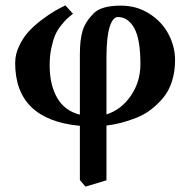

<svg xmlns="http://www.w3.org/2000/svg" viewBox="-20 -466 717 723"><path d="M508.8 -224.1Q508.8 -318.4 485.6 -360.1Q462.4 -401.9 423.8 -401.9Q404.8 -401.9 392.8 -364Q380.9 -326.2 380.9 -248V-35.2Q436.5 -52.7 472.7 -105.5Q508.8 -158.2 508.8 -224.1ZM380.9 212.9 301.8 236.8 280.8 211.9V7.8Q37.1 -15.1 37.1 -229Q37.1 -261.2 52 -292.7Q66.9 -324.2 87.4 -346.7Q107.9 -369.1 136.2 -390.6Q164.6 -412.1 184.8 -423.8Q205.1 -435.5 226.1 -445.8L254.9 -414.1Q240.7 -403.3 232.2 -395.3Q223.6 -387.2 209.7 -369.9Q195.8 -352.5 187.7 -333.7Q179.7 -314.9 173.3 -285.2Q167 -255.4 167 -220.2Q167 -147 195.1 -97.9Q223.1 -48.8 280.8 -34.2V-261.2Q280.8 -317.4 291.3 -351.1Q301.8 -384.8 333 -416Q361.8 -444.8 435.1 -444.8Q495.1 -444.8 542.7 -414.3Q590.3 -383.8 614.7 -337.2Q639.2 -290.5 639.2 -238.8Q639.2 -195.8 627.4 -159.4Q615.7 -123 594.7 -97.9Q573.7 -72.8 548.6 -53.5Q523.4 -34.2 492.9 -22.2Q462.4 -10.3 435.5 -3.4Q408.7 3.4 380.9 6.8Z"/></svg>

Font: Common Serif
Style: Bold
Weight: 700
Designer: Philipp H. Poll, Khaled Hosny
Foundry: Stefan Peev, Context Ltd.
Version: Version 1.026